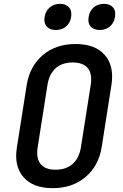

<svg xmlns="http://www.w3.org/2000/svg" viewBox="-20 -969 640 999"><path d="M254 10Q152 10 102 -47.5Q52 -105 68 -203L119 -527Q135 -625 203 -682.5Q271 -740 373 -740Q475 -740 525 -683Q575 -626 560 -528L509 -203Q493 -105 424.5 -47.5Q356 10 254 10ZM269 -86Q324 -86 358 -116Q392 -146 401 -203L452 -527Q461 -584 437 -614Q413 -644 358 -644Q303 -644 269.5 -614Q236 -584 227 -527L176 -203Q167 -146 191 -116Q215 -86 269 -86ZM499 -813Q467 -813 451.5 -831Q436 -849 441 -880Q446 -912 467.5 -930.5Q489 -949 521 -949Q552 -949 568 -930.5Q584 -912 578 -880Q573 -849 551.5 -831Q530 -813 499 -813ZM270 -813Q239 -813 223 -831Q207 -849 212 -880Q217 -912 239 -930.5Q261 -949 292 -949Q324 -949 339.5 -930.5Q355 -912 350 -880Q345 -849 323.5 -831Q302 -813 270 -813Z"/></svg>

Font: NKDuy Mono SemiBold
Style: Italic
Weight: 600
Italic angle: -9°
Monospace: yes
Designer: NKDuy
Foundry: NKDuy
Version: Version 2.251; ttfautohint (v1.8.4.7-5d5b)